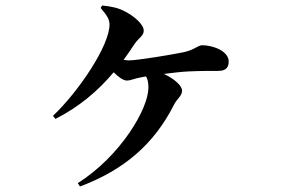

<svg xmlns="http://www.w3.org/2000/svg" viewBox="-20 -616 1040 696"><path d="M270 60C430 0 539 -94 611 -237C620 -256 640 -268 640 -287C640 -305 613 -330 574 -348C606 -352 639 -356 662 -357C700 -359 741 -359 772 -359C802 -359 809 -375 809 -393C809 -431 752 -452 713 -452C698 -452 684 -435 647 -427C609 -419 479 -397 446 -397L428 -399C442 -418 455 -437 468 -457C484 -480 501 -486 501 -505C501 -529 463 -559 434 -574C411 -587 383 -593 350 -596L345 -587C369 -559 377 -545 377 -527C377 -450 264 -283 172 -196L181 -185C266 -228 335 -286 392 -354C408 -338 426 -324 440 -324C454 -324 469 -332 488 -335L509 -339C516 -329 518 -315 518 -298C518 -223 419 -52 262 48Z"/></svg>

Font: Noto Serif SC
Style: Bold
Weight: 700
Designer: Ryoko NISHIZUKA 西塚涼子 (kana & ideographs); Frank Grießhammer (Latin, Greek & Cyrillic); Wenlong ZHANG 张文龙 (bopomofo); San
Foundry: Adobe
Version: Version 2.001;hotconv 1.1.0;makeotfexe 2.6.0